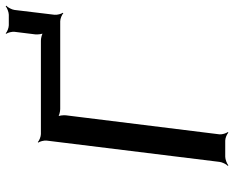

<svg xmlns="http://www.w3.org/2000/svg" viewBox="-94 -719 824 676"><g transform="rotate(-90 318.0 -381.0)"><path d="M604 -601 621 -742C622 -751 630 -766 636 -771L634 -773C628 -768 613 -762 604 -762H567C558 -762 543 -768 539 -773L537 -771C541 -766 545 -751 544 -742L535 -669C534 -660 536 -643 540 -638L543 -640C538 -645 522 -649 513 -649H184C175 -649 160 -655 156 -660L154 -658C158 -653 162 -638 161 -629L86 -20C85 -11 78 4 72 9L74 11C79 6 95 0 104 0H161C170 0 184 6 189 11L191 9C187 4 182 -11 183 -20L250 -561C251 -570 249 -587 245 -592L242 -590C247 -585 263 -581 272 -581H581C590 -581 605 -575 609 -570L611 -572C607 -577 603 -592 604 -601Z"/></g></svg>

Font: Gamestation Storm Oblique 
Style: Italic
Weight: 400
Designer: Jonas Hecksher
Foundry: Jonas Hecksher, Playtypeª, e-types AS
Version: Version 1.003